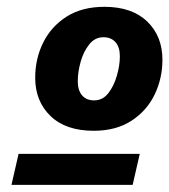

<svg xmlns="http://www.w3.org/2000/svg" viewBox="-20 -682 487 552"><path d="M249.2 -306Q169.4 -306 125.3 -348.4Q81.2 -390.8 81.2 -458.6Q81.2 -513.2 104.2 -559.6Q127.2 -606 171.5 -634.2Q215.8 -662.4 280.2 -662.4Q359.4 -662.4 403.2 -620.2Q447 -578 447 -510.2Q447 -456.8 424.6 -410.2Q402.2 -363.6 357.9 -334.8Q313.6 -306 249.2 -306ZM13 -150.6 33.4 -239.6H381.8L361.4 -150.6ZM250.8 -393.4Q275.2 -393.4 291.4 -414.1Q307.6 -434.8 316.1 -464.7Q324.6 -494.6 324.6 -520Q324.6 -546.8 311.9 -560.9Q299.2 -575 277.4 -575Q253 -575 236.5 -554.3Q220 -533.6 211.8 -504.2Q203.6 -474.8 203.6 -448.4Q203.6 -422.2 216 -407.8Q228.4 -393.4 250.8 -393.4Z"/></svg>

Font: Work Sans
Style: Italic
Weight: 400
Italic angle: -13°
Designer: Wei Huang
Foundry: Wei Huang
Version: Version 2.012